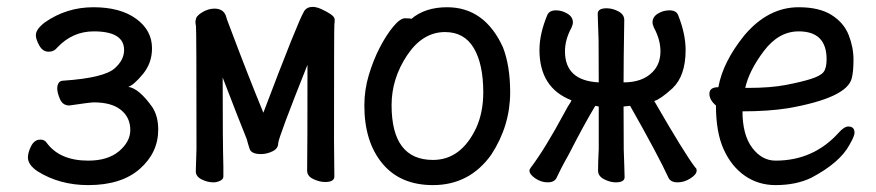

<svg xmlns="http://www.w3.org/2000/svg" viewBox="-20 -513 2540 557"><path d="M236 24Q153 24 89 -16Q61 -35 61 -56Q61 -71 70.5 -89.5Q80 -108 97 -108Q110 -108 116 -98Q154 -47 236 -47Q293 -47 325.5 -74.5Q358 -102 358 -136Q358 -172 331 -194Q304 -216 252 -216Q242 -216 181 -207Q162 -207 154 -225.5Q146 -244 146 -257Q147 -279 164 -279Q282 -287 313 -315Q340 -339 340 -368Q340 -422 252 -422Q191 -422 147 -376Q137 -363 121 -363Q104 -363 94 -381Q84 -399 84 -411Q84 -428 110 -448Q173 -492 251 -492Q329 -492 375 -458.5Q421 -425 421 -373Q421 -330 394.5 -298Q368 -266 352 -261Q383 -257 422 -202Q439 -176 439 -137Q439 -70 385.5 -23Q332 24 236 24Z M599 16Q582 16 565 7.5Q548 -1 548 -16L550 -81Q550 -431 548.5 -437.5Q547 -444 547 -450Q547 -454 548 -455Q548 -466 566 -477Q584 -488 602 -488Q627 -488 635 -468Q636 -462 647 -434Q698 -298 744 -186Q844 -450 862 -480Q870 -493 887 -493Q898 -493 912.5 -486.5Q927 -480 939 -472Q951 -464 951 -456Q951 -449 950 -441.5Q949 -434 949 -106L950 -1Q950 15 923 15Q907 15 889 6.5Q871 -2 871 -18Q872 -81 872 -325Q787 -112 787 -97Q787 -82 770.5 -74Q754 -66 737 -66Q709 -66 704 -81.5Q699 -97 696 -109Q674 -163 626 -288Q626 -97 628 -30V-1Q628 7 618.5 11.5Q609 16 599 16Z M1236 24Q1141 24 1089 -39Q1037 -102 1037 -207Q1037 -252 1050 -295.5Q1063 -339 1082 -375.5Q1101 -412 1121 -436Q1141 -460 1155 -460Q1172 -460 1173 -458Q1213 -492 1277 -492Q1386 -492 1439 -376Q1460 -322 1460 -245Q1460 -148 1405 -64Q1342 24 1236 24ZM1236 -49Q1318 -49 1362 -143Q1382 -188 1382 -245Q1382 -327 1354.5 -373.5Q1327 -420 1271 -420Q1206 -420 1161 -352.5Q1116 -285 1116 -208Q1116 -49 1236 -49Z M1569 16Q1550 16 1533 4.5Q1516 -7 1516 -18Q1516 -22 1520 -27Q1561 -81 1618 -187Q1628 -206 1635 -216L1638 -222Q1545 -258 1545 -368Q1545 -415 1568 -470Q1574 -483 1593 -483Q1610 -483 1626 -473.5Q1642 -464 1642 -448Q1642 -442 1638 -433Q1619 -398 1619 -364Q1619 -279 1717 -274Q1717 -376 1716.5 -397Q1716 -418 1715 -440.5Q1714 -463 1714 -473Q1714 -489 1740 -489Q1757 -489 1774 -480Q1791 -471 1791 -455Q1789 -337 1789 -274Q1844 -274 1873 -304Q1896 -327 1896 -364Q1896 -398 1877 -433Q1873 -442 1873 -448Q1873 -464 1888.5 -473.5Q1904 -483 1922 -483Q1941 -483 1947 -470Q1969 -415 1969 -368Q1969 -293 1931 -257Q1896 -225 1878 -220Q1965 -69 1997 -27Q2001 -25 2001 -18Q2001 -7 1983 4.5Q1965 16 1946 16Q1925 16 1919 2Q1889 -63 1808 -206L1789 -204Q1789 -100 1789.5 -79.5Q1790 -59 1791 -35Q1792 -11 1792 1Q1792 16 1766 16Q1750 16 1732.5 7Q1715 -2 1715 -18Q1715 -43 1717 -81V-204L1707 -206Q1675 -153 1630 -65Q1611 -31 1606 -20.5Q1601 -10 1596 0Q1590 16 1569 16Z M2230 24Q2180 24 2141 -3Q2102 -30 2079.5 -79.5Q2057 -129 2057 -207Q2038 -223 2038 -241Q2038 -260 2064 -260Q2077 -333 2139 -410Q2208 -492 2297 -492Q2357 -492 2392.5 -469.5Q2428 -447 2442 -411.5Q2456 -376 2456 -340Q2456 -305 2451 -286Q2437 -229 2266 -199Q2209 -190 2134 -190Q2134 -122 2162 -84.5Q2190 -47 2230 -47Q2340 -47 2413 -128Q2429 -146 2441 -146Q2459 -146 2459 -128Q2459 -118 2445 -94Q2417 -41 2333 3Q2289 24 2230 24ZM2142 -258H2150Q2215 -258 2259.5 -266.5Q2304 -275 2332.5 -284Q2361 -293 2369.5 -304.5Q2378 -316 2378 -341Q2378 -422 2297 -422Q2239 -422 2196 -365Q2153 -308 2142 -258Z"/></svg>

Font: LXGW WenKai Mono TC
Style: Bold
Weight: 700
Designer: LXGW / Fontworks Inc.
Foundry: LXGW / Fontworks Inc.
Version: Version 1.330